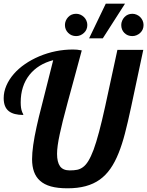

<svg xmlns="http://www.w3.org/2000/svg" viewBox="-25 -1020 803 1047"><path d="M551.8 -1000H656.7L535.6 -811H460.9ZM346.7 -840.8Q329.1 -858.4 329.1 -883.8Q329.1 -895.5 333.7 -906.7Q338.4 -918 346.7 -926.8Q363.8 -944.8 390.1 -944.8Q414.1 -944.8 433.1 -926.8Q441.4 -918.5 446.3 -907.2Q451.2 -896 451.2 -883.8Q451.2 -857.9 433.1 -840.8Q414.1 -823.2 390.1 -823.2Q364.3 -823.2 346.7 -840.8ZM636.2 -883.8Q636.2 -895.5 640.9 -906.7Q645.5 -918 653.8 -926.8Q670.9 -944.8 696.8 -944.8Q709 -944.8 720.2 -939.9Q731.4 -935.1 739.7 -926.8Q748 -918.5 752.9 -907.2Q757.8 -896 757.8 -883.8Q757.8 -857.9 739.7 -840.8Q731 -832.5 719.7 -827.9Q708.5 -823.2 696.8 -823.2Q670.4 -823.2 653.3 -840.3Q636.2 -857.4 636.2 -883.8ZM192.9 -34.7Q149.9 -72.8 149.9 -151.9Q149.9 -217.3 174.8 -329.6Q186.5 -382.8 201.2 -438.5L231.9 -560.1L265.1 -691.9Q182.6 -670.4 135.7 -611.8Q87.9 -551.3 87.9 -461.9Q87.9 -428.7 95.2 -411.1Q96.7 -405.8 100.1 -400.4Q102.1 -397 102.1 -393.1Q49.8 -393.1 23.4 -413.6Q-4.9 -435.5 -4.9 -484.9Q-4.9 -519 9.5 -552.7Q23.9 -586.4 50.3 -616.7Q75.7 -646 111.1 -670.4Q146.5 -694.8 189 -712.9Q277.8 -750 373 -750Q385.7 -750 395.5 -749Q405.3 -748 420.9 -745.1Q391.1 -635.7 378.9 -589.8L344.7 -464.4Q312 -343.3 300.8 -288.6Q286.1 -220.7 286.1 -181.2Q286.1 -136.2 302.2 -113.5Q318.4 -90.8 355 -90.8Q379.4 -90.8 396 -94.2Q412.6 -97.7 427.2 -108.4Q442.9 -119.6 456.8 -142.3Q470.7 -165 485.4 -203.6Q513.7 -280.8 548.3 -439L615.2 -748H756.3L689.9 -436Q671.9 -351.6 656.2 -291.7Q640.6 -231.9 622.1 -186Q602.1 -135.7 576.9 -99.9Q551.8 -64 519 -40.5Q485.4 -16.6 442.1 -4.9Q398.9 6.8 343.3 6.8Q289.6 6.8 252.7 -3.4Q215.8 -13.7 192.9 -34.7Z"/></svg>

Font: Pattaya
Style: Regular
Weight: 400
Designer: Pablo Impallari / Thai characters Designed by Thanarat Vachiruckul and Suppakit Chalermlarp
Foundry: Pablo Impallari
Version: Version 2.001